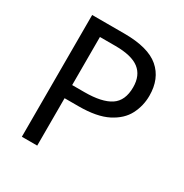

<svg xmlns="http://www.w3.org/2000/svg" viewBox="-165 -845 936 975"><g transform="rotate(30 302.5 -357.0)"><path d="M286 -714Q426 -714 490 -659Q554 -604 554 -504Q554 -445 527.5 -393.5Q501 -342 438.5 -310Q376 -278 269 -278H187V0H97V-714ZM278 -637H187V-355H259Q361 -355 411 -388Q461 -421 461 -500Q461 -569 417 -603Q373 -637 278 -637Z"/></g></svg>

Font: Noto IKEA Arabic
Style: Regular
Weight: 400
Designer: Monotype Design Team
Foundry: Monotype Imaging Inc.
Version: Version 1.200